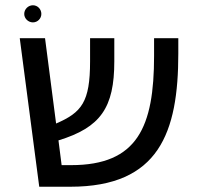

<svg xmlns="http://www.w3.org/2000/svg" viewBox="-20 -709 757 729"><path d="M55 -564 129 0H247C584 0 657 -206 657 -506V-564H565V-497C565 -227 502 -82 250 -82H214L202 -176C362 -225 414 -300 414 -476V-564H322V-476C322 -321 290 -282 193 -240L151 -564ZM72 -656C72 -639 87 -624 105 -624C123 -624 137 -639 137 -656C137 -674 123 -689 105 -689C87 -689 72 -674 72 -656Z"/></svg>

Font: FiraGO Unicode
Style: Regular
Weight: 400
Designer: bBox Type
Foundry: bBox Type GmbH
Version: Version 1.001;PS 001.001;hotconv 1.0.88;makeotf.lib2.5.64775